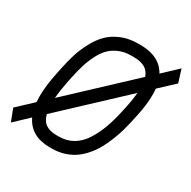

<svg xmlns="http://www.w3.org/2000/svg" viewBox="-187 -850 1008 1014"><g transform="rotate(30 316.5 -342.5)"><path d="M501 -468.3 142.1 -132.3Q152.3 -93.3 177.2 -77.1Q202.1 -61 242.7 -61H255.9Q303.7 -61 341.3 -83Q378.9 -105 405.3 -146.2Q431.6 -187.5 449.2 -235.8Q466.8 -284.2 480.5 -347.7L487.8 -381.3Q497.1 -425.3 501 -468.3ZM387.7 -622.6H374Q333.5 -622.6 301.3 -608.9Q269 -595.2 247.1 -573Q225.1 -550.8 207.5 -516.1Q189.9 -481.4 179.2 -446.5Q168.5 -411.6 158.7 -365.2L151.9 -332.5Q140.6 -277.3 136.7 -227.5L493.7 -562Q482.4 -594.7 456.3 -608.6Q430.2 -622.6 387.7 -622.6ZM-28.8 -73.2 63.5 -159.7Q62 -176.8 62 -194.8Q62 -258.3 80.6 -347.2L87.4 -379.9Q98.1 -431.2 110.8 -471.7Q123.5 -512.2 146.7 -555.9Q169.9 -599.6 199.2 -628.9Q228.5 -658.2 273.4 -677Q318.4 -695.8 374 -695.8H387.7Q505.4 -695.8 550.3 -614.7L637.7 -696.8L662.1 -619.1L573.2 -536.1Q575.2 -520.5 575.2 -499.5Q575.2 -438.5 559.1 -365.7L551.8 -332Q543.9 -295.9 535.2 -264.4Q526.4 -232.9 512.2 -197Q498 -161.1 481.9 -132.1Q465.8 -103 442.6 -75.4Q419.4 -47.9 392.8 -29.1Q366.2 -10.3 331.1 1Q295.9 12.2 255.9 12.2H242.7Q126.5 12.2 84 -78.1L0 1.5Z"/></g></svg>

Font: Anka/Coder
Style: Italic
Weight: 400
Italic angle: -12°
Monospace: yes
Version: Version 001.100